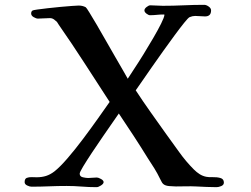

<svg xmlns="http://www.w3.org/2000/svg" viewBox="-20 -776 1040 795"><path d="M907 -20Q907 -10 896 -5.5Q885 -1 877 -1Q856 -1 834.5 -2Q813 -3 792 -4Q771 -5 750 -4.5Q729 -4 708 -4Q698 -4 680.5 -5.5Q663 -7 655 -15Q651 -19 648.5 -24.5Q646 -30 643 -35Q632 -58 619 -79Q606 -100 592 -121Q563 -168 533 -214Q503 -260 472 -306Q465 -296 447 -270Q429 -244 405.5 -210Q382 -176 360.5 -143.5Q339 -111 324.5 -87Q310 -63 310 -57Q310 -45 323 -42Q336 -39 345 -39Q354 -39 363 -40Q372 -41 381 -41Q387 -41 398 -35Q409 -29 409 -22Q409 -15 398 -8Q387 -1 380 -1Q349 -1 318 -3.5Q287 -6 256 -6Q219 -6 183 -4.5Q147 -3 110 -3Q103 -3 92.5 -8Q82 -13 82 -22Q82 -36 91 -39.5Q100 -43 112 -42.5Q124 -42 132 -42Q153 -42 170.5 -47.5Q188 -53 205 -66Q228 -84 259.5 -120.5Q291 -157 324 -201Q357 -245 386 -286Q415 -327 434 -354Q382 -434 330 -514.5Q278 -595 223 -674Q220 -679 217 -683.5Q214 -688 209 -691Q199 -701 187 -701Q174 -701 162 -700Q150 -699 137 -699Q130 -699 119.5 -705Q109 -711 109 -720Q109 -728 114 -732Q116 -734 134 -736.5Q152 -739 178 -742Q204 -745 231 -747.5Q258 -750 279 -751.5Q300 -753 306 -753Q322 -753 335 -746Q338 -744 350 -724.5Q362 -705 380 -674.5Q398 -644 418 -608.5Q438 -573 457 -540.5Q476 -508 490 -483.5Q504 -459 509 -450Q517 -463 535 -490Q553 -517 574 -551Q595 -585 614.5 -618.5Q634 -652 647 -678Q660 -704 661 -715Q660 -716 657 -716Q643 -716 629 -714.5Q615 -713 601 -713Q595 -713 586.5 -719.5Q578 -726 578 -733Q578 -740 587 -747Q596 -754 602 -754Q615 -754 628 -753Q641 -752 654 -752Q697 -752 740 -754Q783 -756 826 -756Q834 -756 844 -749Q854 -742 854 -733Q854 -708 829 -708Q819 -708 809 -709Q799 -710 788 -710Q777 -710 765 -705Q759 -702 742.5 -681.5Q726 -661 703.5 -630.5Q681 -600 656 -565Q631 -530 608 -497Q585 -464 567.5 -438.5Q550 -413 542 -402Q572 -356 604 -311Q636 -266 668 -221Q695 -184 722.5 -145.5Q750 -107 783 -74Q794 -63 806.5 -55Q819 -47 834 -44Q843 -42 860.5 -42.5Q878 -43 892.5 -39Q907 -35 907 -20Z"/></svg>

Font: Kaisei Opti
Style: Bold
Weight: 700
Designer: Font-Kai, 金井和夫
Foundry: KAZUO KANAI
Version: Version 5.003